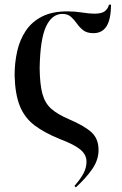

<svg xmlns="http://www.w3.org/2000/svg" viewBox="-20 -595 526 828"><path d="M43 -270Q43 -324 54 -373.5Q65 -423 91 -462Q117 -501 161 -523.5Q205 -546 271 -546Q303 -546 334.5 -541Q366 -536 387 -536Q419 -536 432.5 -547Q446 -558 450 -575H459Q458 -510 439 -481Q420 -452 383 -452Q355 -452 339 -464.5Q323 -477 311.5 -493.5Q300 -510 286 -522.5Q272 -535 249 -535Q204 -535 178.5 -480.5Q153 -426 151 -300Q152 -230 163 -190Q174 -150 201 -126Q228 -102 277 -81Q343 -53 374 -25Q405 3 405 52Q405 95 377.5 134.5Q350 174 307 213L301 207Q328 176 340.5 152Q353 128 353 102Q353 72 326.5 50Q300 28 239 5Q172 -22 129 -54.5Q86 -87 65.5 -138Q45 -189 43 -270Z"/></svg>

Font: Noto Serif Display SemiCondensed Medium
Style: Regular
Weight: 500
Width: 4
Designer: Monotype Design Team
Foundry: Monotype Imaging Inc.
Version: Version 2.009